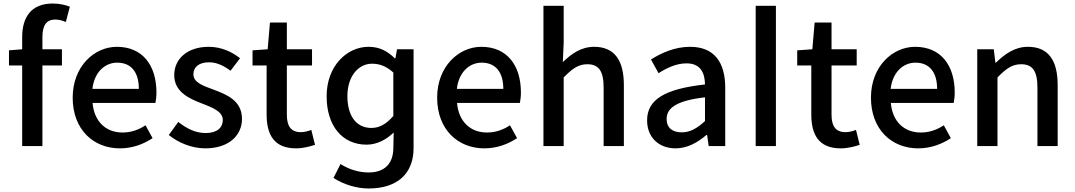

<svg xmlns="http://www.w3.org/2000/svg" viewBox="-20 -830 6110 1091"><path d="M106 0H221V-458H332V-550H221V-620C221 -687 245 -719 294 -719C313 -719 334 -714 354 -705L377 -792C352 -802 317 -810 280 -810C157 -810 106 -732 106 -619V-550L31 -544V-458H106Z M661 13C733 13 796 -11 847 -45L807 -118C767 -92 725 -77 676 -77C581 -77 515 -140 506 -245H863C866 -259 869 -281 869 -304C869 -459 790 -564 644 -564C516 -564 393 -453 393 -275C393 -93 512 13 661 13ZM505 -325C516 -421 577 -474 646 -474C726 -474 769 -419 769 -325Z M1146 13C1282 13 1355 -62 1355 -154C1355 -258 1270 -292 1193 -321C1133 -343 1079 -361 1079 -408C1079 -446 1107 -476 1168 -476C1213 -476 1252 -456 1290 -428L1344 -499C1300 -534 1239 -564 1166 -564C1044 -564 970 -495 970 -403C970 -310 1051 -271 1125 -243C1184 -220 1246 -198 1246 -148C1246 -106 1215 -74 1149 -74C1090 -74 1042 -99 993 -137L939 -63C993 -19 1070 13 1146 13Z M1662 13C1702 13 1739 3 1770 -7L1749 -92C1733 -85 1709 -79 1690 -79C1633 -79 1610 -113 1610 -179V-458H1753V-550H1610V-702H1514L1501 -550L1415 -544V-458H1495V-180C1495 -64 1538 13 1662 13Z M2075 241C2238 241 2330 156 2330 12V-550H2236L2227 -499H2223C2179 -542 2134 -564 2074 -564C1951 -564 1836 -455 1836 -283C1836 -115 1925 -8 2063 -8C2123 -8 2177 -38 2217 -77L2215 16C2213 96 2169 150 2075 150C2025 150 1968 136 1915 102L1875 181C1935 220 2009 241 2075 241ZM2090 -103C2004 -103 1954 -172 1954 -284C1954 -396 2016 -468 2094 -468C2135 -468 2174 -455 2215 -418V-171C2174 -124 2136 -103 2090 -103Z M2732 13C2804 13 2867 -11 2918 -45L2878 -118C2838 -92 2796 -77 2747 -77C2652 -77 2586 -140 2577 -245H2934C2937 -259 2940 -281 2940 -304C2940 -459 2861 -564 2715 -564C2587 -564 2464 -453 2464 -275C2464 -93 2583 13 2732 13ZM2576 -325C2587 -421 2648 -474 2717 -474C2797 -474 2840 -419 2840 -325Z M3068 0H3183V-390C3231 -439 3266 -465 3317 -465C3382 -465 3410 -427 3410 -332V0H3525V-346C3525 -486 3473 -564 3356 -564C3281 -564 3226 -523 3178 -477L3183 -586V-797H3068Z M3819 13C3885 13 3944 -20 3994 -63H3998L4007 0H4101V-331C4101 -477 4038 -564 3901 -564C3813 -564 3736 -528 3679 -492L3722 -414C3769 -444 3823 -470 3881 -470C3962 -470 3985 -414 3986 -350C3757 -325 3657 -264 3657 -146C3657 -49 3724 13 3819 13ZM3854 -78C3805 -78 3768 -100 3768 -154C3768 -216 3823 -258 3986 -277V-142C3941 -101 3902 -78 3854 -78Z M4274 0H4389V-797H4274Z M4757 13C4797 13 4834 3 4865 -7L4844 -92C4828 -85 4804 -79 4785 -79C4728 -79 4705 -113 4705 -179V-458H4848V-550H4705V-702H4609L4596 -550L4510 -544V-458H4590V-180C4590 -64 4633 13 4757 13Z M5197 13C5269 13 5332 -11 5383 -45L5343 -118C5303 -92 5261 -77 5212 -77C5117 -77 5051 -140 5042 -245H5399C5402 -259 5405 -281 5405 -304C5405 -459 5326 -564 5180 -564C5052 -564 4929 -453 4929 -275C4929 -93 5048 13 5197 13ZM5041 -325C5052 -421 5113 -474 5182 -474C5262 -474 5305 -419 5305 -325Z M5533 0H5648V-390C5696 -439 5731 -465 5782 -465C5847 -465 5875 -427 5875 -332V0H5990V-346C5990 -486 5938 -564 5821 -564C5746 -564 5690 -523 5639 -474H5636L5627 -550H5533Z"/></svg>

Font: DAIFUKU Sans JP Medium
Style: Regular
Weight: 500
Designer: Original font ‘Source Han Sans JP’ : Ryoko NISHIZUKA  (kana, bopomofo & ideographs); Paul D. Hunt (Latin, Greek & Cyrill
Foundry: Daifuku
Version: Version 1.000